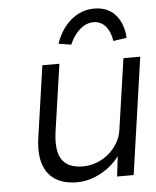

<svg xmlns="http://www.w3.org/2000/svg" viewBox="-54 -799 692 854"><g transform="rotate(-5 292.0 -371.5)"><path d="M257 10Q197 10 159 -14.5Q121 -39 106 -86Q91 -133 101 -203L147 -522H223L179 -218Q172 -165 181 -129.5Q190 -94 217 -76Q244 -58 287 -58Q320 -58 350 -69.5Q380 -81 403.5 -101Q427 -121 443 -148Q459 -175 463 -205L509 -522H584L509 0H435L448 -110L461 -116Q444 -81 411.5 -52.5Q379 -24 338.5 -7Q298 10 257 10ZM283 -602 227 -611Q249 -676 294.5 -714.5Q340 -753 399 -753Q458 -753 492.5 -714.5Q527 -676 531 -611L471 -602Q465 -644 443.5 -668.5Q422 -693 390 -693Q358 -693 329.5 -668.5Q301 -644 283 -602Z"/></g></svg>

Font: Lexend Light
Style: Italic
Weight: 300
Italic angle: -8.13011°
Designer: Bonnie Shaver-Troup, Thomas Jockin
Foundry: Lexend
Version: Version 1.007